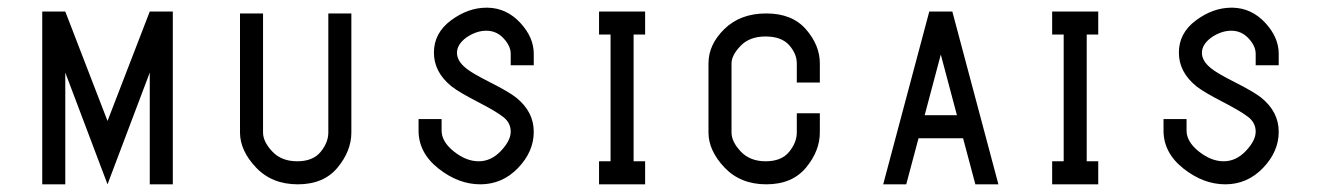

<svg xmlns="http://www.w3.org/2000/svg" viewBox="-20 -480 3440 500"><path d="M90 -450H150L260 -165L370 -450H430V0H370V-291L260 0L150 -291V0H90Z M605 -445H665V-135Q665 -111 689 -85.5Q713 -60 754 -60Q795 -60 815 -84.5Q835 -109 835 -135V-445H895V-135Q895 -87 859 -43.5Q823 0 755.5 0Q688 0 646.5 -44Q605 -88 605 -135Z M1247 -460H1250Q1299 -459 1334.5 -421Q1370 -383 1370 -340V-310H1310V-340Q1310 -360 1291.5 -380Q1273 -400 1246.5 -400Q1220 -400 1194 -382Q1170 -364 1170 -342.5Q1170 -321 1194 -302Q1208 -290 1256.5 -265.5Q1305 -241 1324 -226Q1370 -189 1370 -137Q1370 -85 1329 -42.5Q1288 0 1231 0Q1174 0 1122 -41Q1070 -82 1070 -140V-170H1130V-140Q1130 -111 1162 -85.5Q1194 -60 1226.5 -60Q1259 -60 1284.5 -87Q1310 -114 1310 -137Q1310 -160 1291 -175Q1272 -190 1223.5 -215Q1175 -240 1156 -255Q1110 -292 1110 -343Q1110 -394 1154.5 -427Q1199 -460 1247 -460Z M1540 -450H1660V-390H1630V-60H1660V0H1540V-60H1570V-390H1540Z M2115 -315V-265H2055V-315Q2055 -340 2035 -362.5Q2015 -385 1973.5 -385Q1932 -385 1908.5 -360.5Q1885 -336 1885 -315V-135Q1885 -111 1909 -85.5Q1933 -60 1974 -60Q2015 -60 2035 -84.5Q2055 -109 2055 -135V-185H2115V-135Q2115 -87 2079 -43.5Q2043 0 1975.5 0Q1908 0 1866.5 -44Q1825 -88 1825 -135V-315Q1825 -364 1866.5 -404.5Q1908 -445 1975.5 -445Q2043 -445 2079 -403.5Q2115 -362 2115 -315Z M2430 -338 2388 -180H2472ZM2400 -450H2460L2580 0H2520L2488 -120H2372L2340 0H2280Z M2720 -450H2840V-390H2810V-60H2840V0H2720V-60H2750V-390H2720Z M3187 -460H3190Q3239 -459 3274.5 -421Q3310 -383 3310 -340V-310H3250V-340Q3250 -360 3231.5 -380Q3213 -400 3186.5 -400Q3160 -400 3134 -382Q3110 -364 3110 -342.5Q3110 -321 3134 -302Q3148 -290 3196.5 -265.5Q3245 -241 3264 -226Q3310 -189 3310 -137Q3310 -85 3269 -42.5Q3228 0 3171 0Q3114 0 3062 -41Q3010 -82 3010 -140V-170H3070V-140Q3070 -111 3102 -85.5Q3134 -60 3166.5 -60Q3199 -60 3224.5 -87Q3250 -114 3250 -137Q3250 -160 3231 -175Q3212 -190 3163.5 -215Q3115 -240 3096 -255Q3050 -292 3050 -343Q3050 -394 3094.5 -427Q3139 -460 3187 -460Z"/></svg>

Font: SOV_Station
Style: Book
Weight: 400
Version: Version 1.00